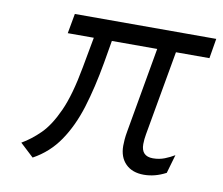

<svg xmlns="http://www.w3.org/2000/svg" viewBox="-64 -588 797 686"><g transform="rotate(10 334.0 -245.0)"><path d="M95 20.5 46 -25Q80 -44.5 111.8 -76Q143.5 -107.5 170.2 -166.5Q197 -225.5 215.5 -327.5L236 -439H141.5L154.5 -511H667.5L655.5 -439H534L479.5 -131.5Q478 -123.5 477 -114.2Q476 -105 476 -95.5Q476 -51.5 518.5 -51.5Q541 -51.5 560.8 -59.2Q580.5 -67 596 -76.5L576.5 -9Q537 12 496.5 12Q454.5 12 430.5 -12Q406.5 -36 406.5 -77.5Q406.5 -86.5 407.5 -99.8Q408.5 -113 411.5 -129.5L466 -439H301.5L287.5 -357Q271.5 -265.5 248.8 -192Q226 -118.5 189.2 -64.8Q152.5 -11 95 20.5Z"/></g></svg>

Font: Overpass Light
Style: Italic
Weight: 300
Italic angle: -10°
Designer: Delve Withrington, Dave Bailey, Thomas Jockin
Foundry: Delve Fonts LLC
Version: Version 4.000; ttfautohint (v1.8.3)